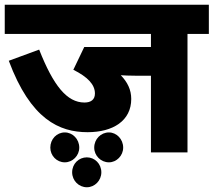

<svg xmlns="http://www.w3.org/2000/svg" viewBox="-20 -642 900 809"><path d="M770 -499H860V-622H0V-499H616V-444H335L289 -348C349 -318 380 -286 380 -248C380 -222 363 -210 336 -210C262 -210 205 -281 145 -433L17 -386C109 -139 230 -85 349 -85C456 -85 533 -133 533 -225C533 -264 517 -296 489 -325C505 -324 526 -323 550 -323H616V0H770ZM377 -20C377 14 405 42 439 42C471 42 499 14 499 -20C499 -56 471 -84 439 -84C405 -84 377 -56 377 -20ZM192 -20C192 14 219 42 253 42C286 42 314 14 314 -20C314 -56 286 -84 253 -84C219 -84 192 -56 192 -20ZM284 84C284 119 312 147 346 147C379 147 407 119 407 84C407 48 379 21 346 21C312 21 284 48 284 84Z"/></svg>

Font: Noto Sans Devanagari UI ExtraBold
Style: Regular
Weight: 800
Designer: Jelle Bosma - Monotype Design Team
Foundry: Monotype Imaging Inc.
Version: Version 2.003